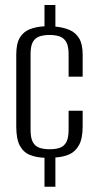

<svg xmlns="http://www.w3.org/2000/svg" viewBox="-20 -666 387 750"><path d="M153.8 63.4V-49.7Q121.4 -50.9 96.5 -60.9Q71.5 -71 57.5 -97Q43.5 -122.9 43.5 -172.4V-452.7Q43.5 -495.8 57.5 -519Q71.5 -542.1 96.5 -551.9Q121.4 -561.7 153.8 -563.3V-646.4H196.4V-562.1Q227 -559.3 250.9 -549.3Q274.9 -539.4 288.9 -516.7Q302.9 -494 302.9 -452.7V-366.5H248V-453.9Q248 -487.4 238.2 -503Q228.4 -518.7 211.8 -524.1Q195.3 -529.4 173.9 -529.4Q152.1 -529.4 135.2 -524.1Q118.3 -518.7 108.8 -503Q99.4 -487.4 99.4 -453.9V-159.5Q99.4 -126 108.8 -109.9Q118.3 -93.7 135.2 -88.3Q152.1 -83 173.9 -83Q196 -83 212.5 -88.3Q229.1 -93.7 238.6 -109.9Q248 -126 248 -159.5V-233.5H302.9V-172.7Q302.9 -125.2 288.7 -99.4Q274.6 -73.6 250.8 -63.1Q227 -52.6 196.4 -50.9V63.4Z"/></svg>

Font: Alumni Sans Thin
Style: Regular
Weight: 100
Designer: Robert E. Leuschke
Foundry: Robert E. Leuschke
Version: Version 1.018